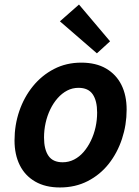

<svg xmlns="http://www.w3.org/2000/svg" viewBox="-20 -813 613 846"><path d="M244 13Q180 13 135 -13Q90 -39 67 -85.5Q44 -132 44 -194Q44 -262 65 -323.5Q86 -385 125 -433Q164 -481 218 -509Q272 -537 338 -537Q403 -537 447.5 -511Q492 -485 515 -439Q538 -393 538 -330Q538 -263 517.5 -201Q497 -139 459 -91Q421 -43 366.5 -15Q312 13 244 13ZM256 -98Q283 -98 306.5 -110Q330 -122 348.5 -143.5Q367 -165 380.5 -193Q394 -221 401 -252.5Q408 -284 408 -317Q408 -369 388.5 -397.5Q369 -426 326 -426Q299 -426 276 -414Q253 -402 234 -380.5Q215 -359 201.5 -331Q188 -303 181 -271.5Q174 -240 174 -207Q174 -155 193.5 -126.5Q213 -98 256 -98ZM407 -578 244 -719 328 -793 465 -631Z"/></svg>

Font: Ubuntu Sans
Style: Bold Italic
Weight: 700
Italic angle: -13.5°
Designer: Dalton Maag Ltd
Foundry: Dalton Maag Ltd
Version: Version 1.006